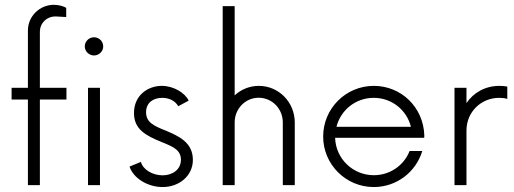

<svg xmlns="http://www.w3.org/2000/svg" viewBox="-20 -755 2096 783"><path d="M142.6 -624.5C142.6 -662.1 171.4 -688 205.6 -688L250 -685.5V-722.7C239.7 -730 218.3 -735.4 199.7 -735.4C142.1 -735.4 93.8 -689 93.8 -630.4V-397H27.3V-349.1H93.8V0H142.6V-349.1H251V-397H142.6ZM363.3 -603C343.3 -603 325.7 -586.9 325.7 -565.4C325.7 -545.4 343.3 -528.8 363.3 -528.8C383.8 -528.8 400.9 -545.4 400.9 -565.4C400.9 -586.9 383.8 -603 363.3 -603ZM338.9 0H387.7V-397H338.9Z M643.1 7.8C710.9 7.8 766.6 -38.1 766.6 -103C766.6 -174.3 708.5 -200.2 656.2 -222.2C607.4 -241.7 575.7 -255.9 575.7 -297.4C575.7 -337.9 606.9 -356 641.6 -356C669.4 -356 694.3 -344.2 707 -321.8L749.5 -344.7C733.9 -377 687.5 -404.8 639.6 -404.8C584.5 -404.8 526.4 -367.7 526.4 -293.9C526.4 -228 573.7 -202.6 637.7 -176.3C685.5 -157.2 717.8 -143.6 717.8 -103.5C717.8 -63.5 683.6 -40 643.1 -40C602.5 -40 563 -63 554.7 -94.7L508.3 -75.7C523.4 -28.8 581.5 7.8 643.1 7.8Z M1035.6 -404.8C997.6 -404.8 962.9 -390.1 937 -366.2V-730H888.2V0H937V-255.4C937 -312 981 -356.4 1034.7 -356.4C1089.4 -356.4 1133.3 -312 1133.3 -255.4V0H1182.1V-255.4C1182.1 -338.4 1116.7 -404.8 1035.6 -404.8Z M1710.4 -203.6C1706.5 -317.4 1616.7 -404.8 1504.4 -404.8C1390.1 -404.8 1297.9 -312.5 1297.9 -198.2C1297.9 -84.5 1390.1 7.8 1504.4 7.8C1597.7 7.8 1676.3 -53.7 1702.1 -139.2H1650.4C1627.4 -80.6 1570.8 -40.5 1504.4 -40.5C1418.9 -40.5 1349.1 -107.9 1346.7 -192.9H1710ZM1504.4 -356C1578.1 -356 1639.2 -305.7 1655.8 -237.8H1352.1C1369.6 -306.6 1430.7 -356 1504.4 -356Z M1833.5 0H1882.3V-222.2C1882.3 -299.3 1942.4 -356 2016.1 -356C2028.3 -356 2039.6 -354.5 2048.8 -351.6V-401.9C2038.6 -403.8 2028.3 -404.8 2016.1 -404.8C1959 -404.8 1910.6 -377 1882.3 -334.5V-397H1833.5Z"/></svg>

Font: Now Light
Style: Regular
Weight: 300
Designer: Alfredo Marco Pradil
Foundry: Alfredo Marco Pradil
Version: Version 1.200;hotconv 1.0.109;makeotfexe 2.5.65596